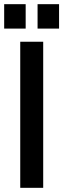

<svg xmlns="http://www.w3.org/2000/svg" viewBox="-30 -900 303 920"><path d="M67 0V-700H177V0ZM-10 -763V-880H93V-763ZM150 -763V-880H253V-763Z"/></svg>

Font: Cuprum SemiBold
Style: Regular
Weight: 600
Designer: Jovanny Lemonad
Foundry: Jovanny Lemonad
Version: Version 3.000